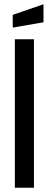

<svg xmlns="http://www.w3.org/2000/svg" viewBox="-20 -885 230 905"><path d="M50 0V-700H140V0ZM40 -755V-815L185 -865V-780Z"/></svg>

Font: Tektur SemiCondensed
Style: Regular
Weight: 400
Width: 4
Designer: Adam Jagosz
Foundry: Adam Jagosz
Version: Version 1.005;gftools[0.9.30]